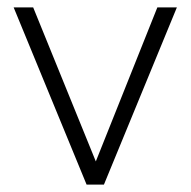

<svg xmlns="http://www.w3.org/2000/svg" viewBox="-20 -501 517 521"><path d="M215 0 17 -481H70L240 -63L407 -481H460L262 0Z"/></svg>

Font: Red Hat Text Light
Style: Regular
Weight: 300
Designer: Pentagram, MCKL
Foundry: Pentagram, MCKL
Version: Version 1.023; ttfautohint (v1.8.3)